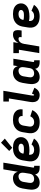

<svg xmlns="http://www.w3.org/2000/svg" viewBox="1528 -2352 831 3928"><g transform="rotate(-90 1944.0 -387.5)"><path d="M172 8Q204 8 236.5 -1.5Q269 -11 296 -33Q323 -55 341 -84Q345 -53 365.5 -30.5Q386 -8 416 0Q446 8 478 8H516V-105H496Q491 -105 486.5 -107.5Q482 -110 480.5 -115Q479 -120 480 -125L581 -735H444L395 -439Q387 -468 370 -492Q353 -516 324.5 -527Q296 -538 264 -538Q234 -538 203.5 -530Q173 -522 146 -503.5Q119 -485 99.5 -458.5Q80 -432 69 -402.5Q58 -373 53 -343L35 -233Q29 -199 28 -165.5Q27 -132 34.5 -100Q42 -68 60 -42Q78 -16 108.5 -4Q139 8 172 8ZM247 -105Q226 -105 207.5 -112.5Q189 -120 178.5 -136.5Q168 -153 166.5 -173.5Q165 -194 169 -214L187 -324Q191 -351 206.5 -376Q222 -401 249 -413Q276 -425 303 -425Q324 -425 342 -414.5Q360 -404 367.5 -384.5Q375 -365 375.5 -343.5Q376 -322 372 -301L354 -191Q350 -167 335 -145Q320 -123 295.5 -114Q271 -105 247 -105Z M842 8Q885 8 928.5 -3Q972 -14 1010.5 -42Q1049 -70 1074 -108L953 -159Q941 -141 922.5 -128Q904 -115 883.5 -110Q863 -105 842 -105Q813 -105 786.5 -116Q760 -127 749.5 -154Q739 -181 744 -211Q765 -205 787.5 -203Q810 -201 833 -201H834Q865 -201 897.5 -204.5Q930 -208 962 -215.5Q994 -223 1024.5 -240.5Q1055 -258 1075.5 -286.5Q1096 -315 1101 -347Q1107 -382 1098 -415Q1089 -448 1068 -472.5Q1047 -497 1017 -512Q987 -527 953 -532.5Q919 -538 885 -538Q851 -538 816.5 -532.5Q782 -527 749 -511Q716 -495 690 -468.5Q664 -442 649.5 -409.5Q635 -377 629 -343L611 -233Q604 -192 608.5 -151.5Q613 -111 634 -79Q655 -47 688.5 -27Q722 -7 761.5 0.5Q801 8 842 8ZM858 -314Q833 -314 809 -315.5Q785 -317 763 -326Q767 -346 776.5 -366Q786 -386 804 -400.5Q822 -415 843 -420Q864 -425 884 -425Q900 -425 914.5 -422.5Q929 -420 942 -413.5Q955 -407 963 -394.5Q971 -382 968 -366Q966 -350 952.5 -337.5Q939 -325 922.5 -320.5Q906 -316 890 -315Q874 -314 858 -314ZM885 -554 1073 -705 989 -783 820 -615Z M1411 8Q1447 8 1484 0Q1521 -8 1554.5 -28Q1588 -48 1614 -78Q1640 -108 1656 -143L1529 -184Q1519 -161 1501 -141.5Q1483 -122 1459 -113.5Q1435 -105 1411 -105Q1389 -105 1369 -111.5Q1349 -118 1336 -134Q1323 -150 1320 -171Q1317 -192 1321 -214L1339 -324Q1343 -351 1358 -376Q1373 -401 1400 -413Q1427 -425 1454 -425Q1477 -425 1498 -417Q1519 -409 1528.5 -388Q1538 -367 1534 -344V-341H1669L1671 -348Q1676 -383 1668 -416Q1660 -449 1638.5 -474Q1617 -499 1587 -513.5Q1557 -528 1523 -533Q1489 -538 1454 -538Q1421 -538 1387 -532Q1353 -526 1321 -509.5Q1289 -493 1263.5 -467Q1238 -441 1224.5 -408.5Q1211 -376 1205 -343L1187 -233Q1180 -192 1184 -152.5Q1188 -113 1208 -80.5Q1228 -48 1260 -27.5Q1292 -7 1331 0.5Q1370 8 1411 8Z M1965 8Q1995 8 2025.5 -5.5Q2056 -19 2078 -44.5Q2100 -70 2113 -100L1992 -150Q1990 -144 1988 -137.5Q1986 -131 1983 -124.5Q1980 -118 1975.5 -111.5Q1971 -105 1965 -105Q1958 -105 1956 -112.5Q1954 -120 1953.5 -126.5Q1953 -133 1953.5 -140Q1954 -147 1955 -154Q1956 -161 1957 -168L2051 -735H1831V-622H1895L1823 -186Q1817 -149 1820 -113Q1823 -77 1842 -47.5Q1861 -18 1894.5 -5Q1928 8 1965 8Z M2332 8Q2364 8 2396.5 -1.5Q2429 -11 2456 -33Q2483 -55 2501 -84Q2505 -53 2525.5 -30.5Q2546 -8 2576 0Q2606 8 2638 8H2676V-105H2656Q2651 -105 2646.5 -107.5Q2642 -110 2640.5 -115Q2639 -120 2640 -125L2707 -530H2570L2555 -439Q2547 -468 2530 -492Q2513 -516 2484.5 -527Q2456 -538 2424 -538Q2394 -538 2363.5 -530Q2333 -522 2306 -503.5Q2279 -485 2259.5 -458.5Q2240 -432 2229 -402.5Q2218 -373 2213 -343L2195 -233Q2189 -199 2188 -165.5Q2187 -132 2194.5 -100Q2202 -68 2220 -42Q2238 -16 2268.5 -4Q2299 8 2332 8ZM2407 -105Q2386 -105 2367.5 -112.5Q2349 -120 2338.5 -136.5Q2328 -153 2326.5 -173.5Q2325 -194 2329 -214L2347 -324Q2351 -351 2366.5 -376Q2382 -401 2409 -413Q2436 -425 2463 -425Q2484 -425 2502 -414.5Q2520 -404 2527.5 -384.5Q2535 -365 2535.5 -343.5Q2536 -322 2532 -301L2514 -191Q2510 -167 2495 -145Q2480 -123 2455.5 -114Q2431 -105 2407 -105Z M2822 0H2959L3009 -304Q3012 -325 3019.5 -346Q3027 -367 3040.5 -385.5Q3054 -404 3074.5 -414.5Q3095 -425 3116 -425Q3127 -425 3136.5 -420Q3146 -415 3148.5 -404.5Q3151 -394 3150 -383Q3149 -372 3147 -361H3284Q3287 -381 3290 -401.5Q3293 -422 3292.5 -442Q3292 -462 3287.5 -481Q3283 -500 3271 -514.5Q3259 -529 3239.5 -533.5Q3220 -538 3200 -538Q3166 -538 3132 -525Q3098 -512 3072 -484.5Q3046 -457 3029 -425L3046 -530H2821V-417H2891Z M3578 8Q3621 8 3664.5 -3Q3708 -14 3746.5 -42Q3785 -70 3810 -108L3689 -159Q3677 -141 3658.5 -128Q3640 -115 3619.5 -110Q3599 -105 3578 -105Q3549 -105 3522.5 -116Q3496 -127 3485.5 -154Q3475 -181 3480 -211Q3501 -205 3523.5 -203Q3546 -201 3569 -201H3570Q3601 -201 3633.5 -204.5Q3666 -208 3698 -215.5Q3730 -223 3760.5 -240.5Q3791 -258 3811.5 -286.5Q3832 -315 3837 -347Q3843 -382 3834 -415Q3825 -448 3804 -472.5Q3783 -497 3753 -512Q3723 -527 3689 -532.5Q3655 -538 3621 -538Q3587 -538 3552.5 -532.5Q3518 -527 3485 -511Q3452 -495 3426 -468.5Q3400 -442 3385.5 -409.5Q3371 -377 3365 -343L3347 -233Q3340 -192 3344.5 -151.5Q3349 -111 3370 -79Q3391 -47 3424.5 -27Q3458 -7 3497.5 0.5Q3537 8 3578 8ZM3594 -314Q3569 -314 3545 -315.5Q3521 -317 3499 -326Q3503 -346 3512.5 -366Q3522 -386 3540 -400.5Q3558 -415 3579 -420Q3600 -425 3620 -425Q3636 -425 3650.5 -422.5Q3665 -420 3678 -413.5Q3691 -407 3699 -394.5Q3707 -382 3704 -366Q3702 -350 3688.5 -337.5Q3675 -325 3658.5 -320.5Q3642 -316 3626 -315Q3610 -314 3594 -314Z"/></g></svg>

Font: Iosevka Sparkle Extrabold
Style: Italic
Weight: 800
Italic angle: -9°
Designer: Belleve Invis
Foundry: Belleve Invis
Version: Version 4.5.0; ttfautohint (v1.8.3)